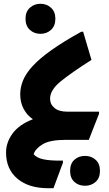

<svg xmlns="http://www.w3.org/2000/svg" viewBox="-20 -740 578 1016"><path d="M12 67Q12 14 46.5 -33.5Q81 -81 154 -109Q123 -130 105 -164Q87 -198 87 -241Q87 -277 101.5 -313.5Q116 -350 152 -389.5Q188 -429 251 -474Q314 -519 410 -572H420L464 -423Q354 -353 299.5 -308Q245 -263 245 -218Q245 -188 268.5 -168.5Q292 -149 337 -149H504V-138L450 0H329Q244 0 205.5 23.5Q167 47 158 76Q174 95 207.5 102.5Q241 110 294 110H313V121L263 256H235Q132 256 72 205.5Q12 155 12 67ZM194 -561Q161 -561 138 -582Q115 -603 115 -641Q115 -678 138 -699Q161 -720 194 -720Q227 -720 250 -699Q273 -678 273 -641Q273 -603 250 -582Q227 -561 194 -561ZM351 164Q351 126 373.5 105.5Q396 85 430 85Q463 85 486 105.5Q509 126 509 164Q509 202 486 222.5Q463 243 430 243Q396 243 373.5 222.5Q351 202 351 164Z"/></svg>

Font: Kufam
Style: Bold
Weight: 700
Designer: Wael Morcos, Artur Schmal
Foundry: Original Type
Version: Version 1.300; ttfautohint (v1.8.3)